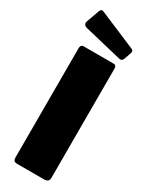

<svg xmlns="http://www.w3.org/2000/svg" viewBox="-246 -1009 823 1055"><g transform="rotate(30 165.5 -482.0)"><path d="M261 -742Q279 -742 279 -721V-29Q279 -13 271 -6.5Q263 0 246 0H79Q64 0 58 -6Q52 -12 52 -25V-719Q52 -730 57 -736Q62 -742 71 -742ZM68 -963 306 -862Q316 -857 316 -848Q316 -846 314 -838L299 -795Q293 -780 281 -780Q280 -780 270 -782L37 -838Q16 -844 16 -859Q16 -866 18 -870L47 -951Q50 -959 55.5 -962.5Q61 -966 68 -963Z"/></g></svg>

Font: Libre Franklin Black
Style: Regular
Weight: 900
Designer: Pablo Impallari, Rodrigo Fuenzalida
Foundry: Impallari Type
Version: Version 1.002; ttfautohint (v1.5)